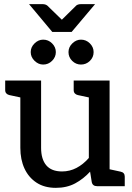

<svg xmlns="http://www.w3.org/2000/svg" viewBox="-20 -897 635 925"><path d="M249 8Q194 8 156 -17Q118 -42 98 -85Q78 -128 78 -185V-509H178V-185Q178 -130 203 -100.5Q228 -71 279 -71Q316 -71 348.5 -88Q381 -105 408 -136V-509H508V0H448Q426 0 422 -20L414 -70Q382 -35 342 -13.5Q302 8 249 8ZM480 0 492 -85 561 -70Q571 -68 576 -62Q581 -56 581 -46V0ZM107 -509 95 -424 25 -439Q16 -441 10.5 -447Q5 -453 5 -463V-509ZM437 -509 425 -424 355 -439Q346 -441 340.5 -447Q335 -453 335 -463V-509ZM249 -646Q249 -622 231 -604Q213 -586 188 -586Q165 -586 146.5 -604Q128 -622 128 -646Q128 -670 146.5 -688Q165 -706 188 -706Q213 -706 231 -688Q249 -670 249 -646ZM431 -646Q431 -621 413 -603.5Q395 -586 370 -586Q346 -586 328 -603.5Q310 -621 310 -646Q310 -670 328.5 -688Q347 -706 370 -706Q395 -706 413 -688Q431 -670 431 -646ZM438 -877 325 -743H232L120 -877H186Q199 -877 208 -870L278 -802L347 -870Q350 -873 356 -875Q362 -877 369 -877Z"/></svg>

Font: Aleo Medium
Style: Regular
Weight: 500
Designer: Alessio Laiso
Foundry: Alessio Laiso
Version: Version 2.001;gftools[0.9.29]